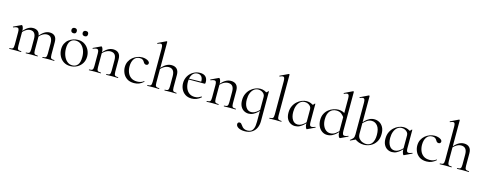

<svg xmlns="http://www.w3.org/2000/svg" viewBox="-32 -1668 7293 2892"><g transform="rotate(15 3615.0 -222.0)"><path d="M559.6 0Q557.4 0 557.4 -6Q557.4 -12 559.6 -12Q598.6 -12 610.9 -25.3Q623.2 -38.6 623.2 -81V-240.2Q623.2 -356.6 537 -356.6Q501.2 -356.6 465.4 -333.2Q429.6 -309.8 402.8 -270.2L398.6 -282.2Q442.2 -341.8 483.9 -369.1Q525.6 -396.4 570 -396.4Q622.2 -396.4 650.8 -366.7Q679.4 -337 679.4 -274.6V-81Q679.4 -38.6 690.9 -25.3Q702.4 -12 742.2 -12Q745.4 -12 745.4 -6Q745.4 0 742.2 0Q724.6 0 701 -1Q677.4 -2 650.8 -2Q625.2 -2 601.6 -1Q578 0 559.6 0ZM301.6 0Q298.6 0 298.6 -6Q298.6 -12 301.6 -12Q340.6 -12 352.5 -25.3Q364.4 -38.6 364.4 -81V-240.2Q364.4 -356.6 279 -356.6Q243.2 -356.6 207.4 -333.2Q171.6 -309.8 144.8 -270.2L140.6 -282.2Q183.4 -341.8 225.1 -369.1Q266.8 -396.4 311.2 -396.4Q363.4 -396.4 392 -367Q420.6 -337.6 420.6 -276.8V-81Q420.6 -38.6 432.5 -25.3Q444.4 -12 484.2 -12Q486.6 -12 486.6 -6Q486.6 0 484.2 0Q465.8 0 442.6 -1Q419.4 -2 392.8 -2Q367.2 -2 343.2 -1Q319.2 0 301.6 0ZM44.6 0Q41.6 0 41.6 -6Q41.6 -12 44.6 -12Q83.6 -12 95.4 -25.3Q107.2 -38.6 107.2 -81V-278.6Q107.2 -312 99.4 -327.3Q91.6 -342.6 72.2 -342.6Q62.4 -342.6 48.8 -338.7Q35.2 -334.8 17.8 -327.8Q13.8 -326.6 11.4 -331.8Q9 -337 12.6 -338.8L129.2 -394Q132 -395.2 134.6 -395.2Q142.4 -395.2 153 -374Q163.6 -352.8 163.6 -312.6V-81Q163.6 -38.6 175.1 -25.3Q186.6 -12 226.4 -12Q229.4 -12 229.4 -6Q229.4 0 226.4 0Q208.8 0 185.2 -1Q161.6 -2 135.8 -2Q110.2 -2 86.2 -1Q62.2 0 44.6 0Z M994.4 13Q934.6 13 890.6 -16Q846.6 -45 822.8 -93.5Q799 -142 799 -198Q799 -250 818.2 -288Q837.4 -326 869.2 -350.5Q901 -375 938.4 -387Q975.8 -399 1012.2 -399Q1073 -399 1116.5 -369Q1160 -339 1183.2 -292Q1206.4 -245 1206.4 -192.8Q1206.4 -129.4 1177.1 -83.3Q1147.8 -37.2 1099.8 -12.1Q1051.8 13 994.4 13ZM1022.8 -5.6Q1075.6 -5.6 1106.8 -43.4Q1138 -81.2 1138 -165Q1138 -228.4 1117.5 -276.6Q1097 -324.8 1061.2 -352.2Q1025.4 -379.6 979 -379.6Q925.6 -379.6 895.9 -341Q866.2 -302.4 866.2 -228.6Q866.2 -167.8 886 -116.7Q905.8 -65.6 941.2 -35.6Q976.6 -5.6 1022.8 -5.6ZM916.6 -477.6Q896.4 -477.6 885 -488.5Q873.6 -499.4 873.6 -519Q873.6 -538.2 885 -549Q896.4 -559.8 916.6 -559.8Q936 -559.8 946.7 -549Q957.4 -538.2 957.4 -519Q957.4 -477.6 916.6 -477.6ZM1091.4 -477.6Q1072 -477.6 1060.3 -488.5Q1048.6 -499.4 1048.6 -519Q1048.6 -538.2 1060.3 -548.9Q1072 -559.6 1091.4 -559.6Q1133 -559.6 1133 -519Q1133 -477.6 1091.4 -477.6Z M1555.6 0Q1552.6 0 1552.6 -6Q1552.6 -12 1555.6 -12Q1594.6 -12 1606.4 -25.3Q1618.2 -38.6 1618.2 -81V-243.4Q1618.2 -303 1595.9 -330.6Q1573.6 -358.2 1526 -358.2Q1489.6 -358.2 1451.7 -335.2Q1413.8 -312.2 1386.8 -271.8L1382.6 -283.8Q1427.2 -343.4 1470.4 -371.1Q1513.6 -398.8 1559.2 -398.8Q1614.4 -398.8 1644.5 -368.2Q1674.6 -337.6 1674.6 -277V-81Q1674.6 -38.6 1686.1 -25.3Q1697.6 -12 1737.4 -12Q1740.4 -12 1740.4 -6Q1740.4 0 1737.4 0Q1719.8 0 1696.2 -1Q1672.6 -2 1646.8 -2Q1621.2 -2 1597.2 -1Q1573.2 0 1555.6 0ZM1286.6 0Q1283.6 0 1283.6 -6Q1283.6 -12 1286.6 -12Q1325.6 -12 1337.4 -25.3Q1349.2 -38.6 1349.2 -81V-278.6Q1349.2 -312 1341.4 -327.3Q1333.6 -342.6 1314.2 -342.6Q1304.4 -342.6 1290.8 -338.7Q1277.2 -334.8 1259.8 -327.8Q1255.8 -326.6 1253.4 -331.8Q1251 -337 1254.6 -338.8L1371.2 -394Q1374 -395.2 1376.6 -395.2Q1384.4 -395.2 1395 -374Q1405.6 -352.8 1405.6 -312.6V-81Q1405.6 -38.6 1417.1 -25.3Q1428.6 -12 1468.4 -12Q1471.4 -12 1471.4 -6Q1471.4 0 1468.4 0Q1450.8 0 1427.2 -1Q1403.6 -2 1377.8 -2Q1352.2 -2 1328.2 -1Q1304.2 0 1286.6 0Z M1989.8 12Q1921.6 12 1878.6 -17.5Q1835.6 -47 1815.3 -92.6Q1795 -138.2 1795 -185.2Q1795 -235.2 1814.4 -274.2Q1833.8 -313.2 1865.9 -340.1Q1898 -367 1936.8 -381Q1975.6 -395 2013.4 -395Q2041.6 -395 2068.2 -387.3Q2094.8 -379.6 2112.2 -365.9Q2129.6 -352.2 2129.6 -334.4Q2129.6 -321.4 2120.8 -311.7Q2112 -302 2095.4 -302Q2079.2 -302 2068.4 -311.8Q2057.6 -321.6 2051.2 -334.6Q2040.2 -353 2025.3 -363.9Q2010.4 -374.8 1980 -374.8Q1922.6 -374.8 1891.9 -330.6Q1861.2 -286.4 1861.2 -215Q1861.2 -164.2 1878.6 -120.3Q1896 -76.4 1932.8 -49.5Q1969.6 -22.6 2029 -22.6Q2055.8 -22.6 2081.9 -30Q2108 -37.4 2130.6 -55.8Q2133.4 -57.8 2136.9 -53.8Q2140.4 -49.8 2137.6 -47.8Q2103.4 -16.6 2068 -2.3Q2032.6 12 1989.8 12Z M2195.8 0Q2193 0 2193 -6Q2193 -12 2195.8 -12Q2234.8 -12 2246.7 -25.3Q2258.6 -38.6 2258.6 -81V-597.8Q2258.6 -633.4 2251.8 -649.7Q2245 -666 2227.2 -666Q2211.6 -666 2181.2 -651.8Q2177.4 -650 2174.8 -655.6Q2172.2 -661.2 2175.8 -663L2303.4 -724.8Q2304.6 -725 2304.8 -725Q2305 -725 2306 -725Q2309.4 -725 2312.1 -722.5Q2314.8 -720 2314.8 -716.8V-81Q2314.8 -38.6 2326.7 -25.3Q2338.6 -12 2378.4 -12Q2380.8 -12 2380.8 -6Q2380.8 0 2378.4 0Q2360 0 2336.9 -1Q2313.8 -2 2287.2 -2Q2261.4 -2 2237.4 -1Q2213.4 0 2195.8 0ZM2464.8 0Q2462 0 2462 -6Q2462 -12 2464.8 -12Q2503.8 -12 2515.7 -25.3Q2527.6 -38.6 2527.6 -81V-240.2Q2527.6 -356.6 2436 -356.6Q2398.8 -356.6 2360.9 -333.2Q2323 -309.8 2296.2 -270.2L2291.8 -282.2Q2336.4 -341.8 2379.6 -369.1Q2422.8 -396.4 2469.2 -396.4Q2523.6 -396.4 2553.7 -365.8Q2583.8 -335.2 2583.8 -274.6V-81Q2583.8 -38.6 2595.7 -25.3Q2607.6 -12 2647.4 -12Q2649.8 -12 2649.8 -6Q2649.8 0 2647.4 0Q2629 0 2605.9 -1Q2582.8 -2 2556.2 -2Q2530.4 -2 2506.4 -1Q2482.4 0 2464.8 0Z M2888 12Q2827.8 12 2787.1 -15.4Q2746.4 -42.8 2725.7 -86.9Q2705 -131 2705 -180.4Q2705 -241 2733.2 -289.4Q2761.4 -337.8 2809.6 -366.4Q2857.8 -395 2915.8 -395Q2973.2 -395 3002.7 -364.8Q3032.2 -334.6 3032.2 -280.8Q3032.2 -267.8 3029.8 -261.2Q3027.4 -254.6 3020.4 -254.6H2963.6Q2968 -315.6 2945.8 -345.3Q2923.6 -375 2882.6 -375Q2829.8 -375 2800.3 -332.8Q2770.8 -290.6 2770.8 -217.8Q2770.8 -161.4 2788.8 -117.4Q2806.8 -73.4 2841.8 -48.4Q2876.8 -23.4 2927 -23.4Q2961 -23.4 2983.1 -33.3Q3005.2 -43.2 3027 -56.2Q3029 -58.2 3032.5 -53.8Q3036 -49.4 3034 -46.4Q2998.6 -15 2962.5 -1.5Q2926.4 12 2888 12ZM2753.4 -253.6 2752.4 -267 2978.6 -271V-254.6Z M3390.6 0Q3387.6 0 3387.6 -6Q3387.6 -12 3390.6 -12Q3429.6 -12 3441.4 -25.3Q3453.2 -38.6 3453.2 -81V-243.4Q3453.2 -303 3430.9 -330.6Q3408.6 -358.2 3361 -358.2Q3324.6 -358.2 3286.7 -335.2Q3248.8 -312.2 3221.8 -271.8L3217.6 -283.8Q3262.2 -343.4 3305.4 -371.1Q3348.6 -398.8 3394.2 -398.8Q3449.4 -398.8 3479.5 -368.2Q3509.6 -337.6 3509.6 -277V-81Q3509.6 -38.6 3521.1 -25.3Q3532.6 -12 3572.4 -12Q3575.4 -12 3575.4 -6Q3575.4 0 3572.4 0Q3554.8 0 3531.2 -1Q3507.6 -2 3481.8 -2Q3456.2 -2 3432.2 -1Q3408.2 0 3390.6 0ZM3121.6 0Q3118.6 0 3118.6 -6Q3118.6 -12 3121.6 -12Q3160.6 -12 3172.4 -25.3Q3184.2 -38.6 3184.2 -81V-278.6Q3184.2 -312 3176.4 -327.3Q3168.6 -342.6 3149.2 -342.6Q3139.4 -342.6 3125.8 -338.7Q3112.2 -334.8 3094.8 -327.8Q3090.8 -326.6 3088.4 -331.8Q3086 -337 3089.6 -338.8L3206.2 -394Q3209 -395.2 3211.6 -395.2Q3219.4 -395.2 3230 -374Q3240.6 -352.8 3240.6 -312.6V-81Q3240.6 -38.6 3252.1 -25.3Q3263.6 -12 3303.4 -12Q3306.4 -12 3306.4 -6Q3306.4 0 3303.4 0Q3285.8 0 3262.2 -1Q3238.6 -2 3212.8 -2Q3187.2 -2 3163.2 -1Q3139.2 0 3121.6 0Z M3787.8 281Q3726.4 281 3689.3 259.2Q3652.2 237.4 3652.2 205.8Q3652.2 187.2 3662.2 180.2Q3672.2 173.2 3682.4 173.2Q3698 173.2 3707.5 182.1Q3717 191 3725.4 203.8Q3733.8 216.6 3745.8 229.4Q3757.8 242.2 3776.7 251.1Q3795.6 260 3825.8 260Q3853.2 260 3877.5 247.8Q3901.8 235.6 3916.7 199.6Q3931.6 163.6 3931.6 94V-360.6Q3948.4 -367.6 3958.6 -373.8Q3968.8 -380 3978 -394.8Q3979.2 -396.8 3983.2 -395.7Q3987.2 -394.6 3987.2 -392.4V70Q3987.2 132.6 3963.9 180.1Q3940.6 227.6 3896 254.3Q3851.4 281 3787.8 281ZM3774.4 9.8Q3736 9.8 3702.7 -9.5Q3669.4 -28.8 3649.7 -66.7Q3630 -104.6 3630 -160.8Q3630 -217.6 3650.3 -261.8Q3670.6 -306 3704.1 -336.5Q3737.6 -367 3776.9 -382.9Q3816.2 -398.8 3853.2 -398.8Q3888.8 -398.8 3920.6 -385.7Q3952.4 -372.6 3971.8 -349.6L3931.6 -293.6Q3931.6 -319.6 3916.5 -338.8Q3901.4 -358 3877.5 -368.7Q3853.6 -379.4 3828 -379.4Q3788.4 -379.4 3758.8 -355.1Q3729.2 -330.8 3712.7 -288.4Q3696.2 -246 3696.2 -190Q3696.2 -115.8 3726.2 -69.5Q3756.2 -23.2 3807.8 -23.2Q3835.8 -23.2 3861.1 -36.1Q3886.4 -49 3908.2 -68.3Q3930 -87.6 3947.8 -107.2L3955.8 -100.2Q3934 -75.2 3907.2 -49.8Q3880.4 -24.4 3847.4 -7.3Q3814.4 9.8 3774.4 9.8Z M4099.8 0Q4097 0 4097 -6Q4097 -12 4099.8 -12Q4138.8 -12 4150.7 -25.3Q4162.6 -38.6 4162.6 -81L4162.8 -597.8Q4162.8 -633.4 4156 -649.7Q4149.2 -666 4131.4 -666Q4116 -666 4085.4 -651.8Q4081.6 -650 4079 -656Q4076.4 -662 4080 -663L4207.8 -724Q4209.8 -725 4212.6 -725Q4215.2 -725 4218.4 -722.5Q4221.6 -720 4221.6 -716.8V-81Q4221.6 -39.4 4233 -25.7Q4244.4 -12 4284.2 -12Q4287.4 -12 4287.4 -6Q4287.4 0 4284.2 0Q4266.8 0 4242.7 -1Q4218.6 -2 4192 -2Q4166.2 -2 4141.8 -1Q4117.4 0 4099.8 0Z M4498.4 9.8Q4460 9.8 4426.7 -9.5Q4393.4 -28.8 4373.7 -66.7Q4354 -104.6 4354 -160.8Q4354 -217.6 4374.3 -261.8Q4394.6 -306 4428.1 -336.5Q4461.6 -367 4500.9 -382.9Q4540.2 -398.8 4577.2 -398.8Q4612.8 -398.8 4644.6 -385.7Q4676.4 -372.6 4695.8 -349.6L4655.6 -293.6Q4655.6 -319.6 4640.5 -338.8Q4625.4 -358 4601.5 -368.7Q4577.6 -379.4 4552 -379.4Q4512.4 -379.4 4482.8 -355.1Q4453.2 -330.8 4436.7 -288.4Q4420.2 -246 4420.2 -190Q4420.2 -115.8 4450.2 -69.5Q4480.2 -23.2 4531.8 -23.2Q4559.8 -23.2 4585.1 -36.1Q4610.4 -49 4632.2 -68.3Q4654 -87.6 4671.8 -107.2L4679.8 -100.2Q4658 -75.2 4631.2 -49.8Q4604.4 -24.4 4571.4 -7.3Q4538.4 9.8 4498.4 9.8ZM4683.4 9.2Q4675.8 9.2 4665.7 -15Q4655.6 -39.2 4655.6 -80.4V-360.6Q4672.4 -367.6 4682.6 -373.8Q4692.8 -380 4702 -394.8Q4703.2 -396.8 4707.2 -395.7Q4711.2 -394.6 4711.2 -392.4V-106.6Q4711.2 -73.2 4719.4 -58.4Q4727.6 -43.6 4746.4 -43.6Q4756.6 -43.6 4769.1 -47.4Q4781.6 -51.2 4799.4 -57.8Q4804.2 -59.8 4806.4 -54.7Q4808.6 -49.6 4804 -47.6L4687.6 8.2Q4685.6 9.2 4683.4 9.2Z M5000.2 13Q4958.8 13 4922.9 -10.8Q4887 -34.6 4865.5 -77.3Q4844 -120 4844 -178Q4844 -235 4865.6 -276.5Q4887.2 -318 4921.3 -345Q4955.4 -372 4995.4 -385.5Q5035.4 -399 5072.2 -399Q5107.4 -399 5138 -387.2Q5168.6 -375.4 5194.4 -354.4L5182.6 -287Q5158.4 -326.4 5127 -352.5Q5095.6 -378.6 5045.2 -378.6Q4983.8 -378.6 4946.2 -335.1Q4908.6 -291.6 4908.6 -207.6Q4908.6 -151.4 4925.8 -109.8Q4943 -68.2 4972.8 -45.6Q5002.6 -23 5039.2 -23Q5084 -23 5118.8 -48.2Q5153.6 -73.4 5184.8 -108.4L5193.2 -101Q5172.2 -77 5144.1 -50.5Q5116 -24 5080.5 -5.5Q5045 13 5000.2 13ZM5224.2 -716.8V-109.6Q5224.2 -74 5232.3 -58Q5240.4 -42 5260.2 -42Q5269.6 -42 5283.3 -44.6Q5297 -47.2 5312.4 -56.2Q5317 -58.2 5319.6 -52.7Q5322.2 -47.2 5317.8 -45.2L5207.8 7.4Q5204 9.2 5200.4 9.2Q5188 9.2 5177.9 -13.8Q5167.8 -36.8 5167.8 -81.2V-597Q5167.8 -632.6 5161 -648.9Q5154.2 -665.2 5134.8 -665.2Q5126.2 -665.2 5115.5 -661.4Q5104.8 -657.6 5089 -651Q5085 -649.2 5082.4 -655.2Q5079.8 -661.2 5083.4 -662.2L5210.4 -724Q5212.4 -725 5215.2 -725Q5217.8 -725 5221 -722.5Q5224.2 -720 5224.2 -716.8Z M5572.8 13Q5533.8 13 5496 0.3Q5458.2 -12.4 5422.8 -42.4L5470 -131.4Q5470 -85.2 5492.8 -57.4Q5515.6 -29.6 5547.2 -17.9Q5578.8 -6.2 5604 -6.2Q5662.4 -6.2 5694.9 -51Q5727.4 -95.8 5727.4 -180.4Q5727.4 -272.8 5691 -319.4Q5654.6 -366 5599 -366Q5557.6 -366 5522.8 -340.6Q5488 -315.2 5457.8 -282.8L5449.6 -290Q5470.6 -313.4 5496.9 -338.7Q5523.2 -364 5556.8 -381.5Q5590.4 -399 5632.4 -399Q5674.8 -399 5711.1 -378.5Q5747.4 -358 5770.1 -317Q5792.8 -276 5792.8 -213.8Q5792.8 -138 5760.5 -87.5Q5728.2 -37 5677.6 -12Q5627 13 5572.8 13ZM5360.8 4.6Q5356.8 5.6 5354.8 1.5Q5352.8 -2.6 5356 -5.2Q5384.6 -24.8 5399.2 -43.9Q5413.8 -63 5413.8 -103V-597Q5413.8 -632.6 5406.9 -648.9Q5400 -665.2 5381.4 -665.2Q5365.2 -665.2 5335.6 -651.8Q5331.6 -650 5329.5 -656Q5327.4 -662 5331 -663L5456.2 -724Q5459.2 -725 5461.2 -725Q5463.8 -725 5466.9 -722.5Q5470 -720 5470 -716.8V-46.4Z M6010.4 9.8Q5972 9.8 5938.7 -9.5Q5905.4 -28.8 5885.7 -66.7Q5866 -104.6 5866 -160.8Q5866 -217.6 5886.3 -261.8Q5906.6 -306 5940.1 -336.5Q5973.6 -367 6012.9 -382.9Q6052.2 -398.8 6089.2 -398.8Q6124.8 -398.8 6156.6 -385.7Q6188.4 -372.6 6207.8 -349.6L6167.6 -293.6Q6167.6 -319.6 6152.5 -338.8Q6137.4 -358 6113.5 -368.7Q6089.6 -379.4 6064 -379.4Q6024.4 -379.4 5994.8 -355.1Q5965.2 -330.8 5948.7 -288.4Q5932.2 -246 5932.2 -190Q5932.2 -115.8 5962.2 -69.5Q5992.2 -23.2 6043.8 -23.2Q6071.8 -23.2 6097.1 -36.1Q6122.4 -49 6144.2 -68.3Q6166 -87.6 6183.8 -107.2L6191.8 -100.2Q6170 -75.2 6143.2 -49.8Q6116.4 -24.4 6083.4 -7.3Q6050.4 9.8 6010.4 9.8ZM6195.4 9.2Q6187.8 9.2 6177.7 -15Q6167.6 -39.2 6167.6 -80.4V-360.6Q6184.4 -367.6 6194.6 -373.8Q6204.8 -380 6214 -394.8Q6215.2 -396.8 6219.2 -395.7Q6223.2 -394.6 6223.2 -392.4V-106.6Q6223.2 -73.2 6231.4 -58.4Q6239.6 -43.6 6258.4 -43.6Q6268.6 -43.6 6281.1 -47.4Q6293.6 -51.2 6311.4 -57.8Q6316.2 -59.8 6318.4 -54.7Q6320.6 -49.6 6316 -47.6L6199.6 8.2Q6197.6 9.2 6195.4 9.2Z M6550.8 12Q6482.6 12 6439.6 -17.5Q6396.6 -47 6376.3 -92.6Q6356 -138.2 6356 -185.2Q6356 -235.2 6375.4 -274.2Q6394.8 -313.2 6426.9 -340.1Q6459 -367 6497.8 -381Q6536.6 -395 6574.4 -395Q6602.6 -395 6629.2 -387.3Q6655.8 -379.6 6673.2 -365.9Q6690.6 -352.2 6690.6 -334.4Q6690.6 -321.4 6681.8 -311.7Q6673 -302 6656.4 -302Q6640.2 -302 6629.4 -311.8Q6618.6 -321.6 6612.2 -334.6Q6601.2 -353 6586.3 -363.9Q6571.4 -374.8 6541 -374.8Q6483.6 -374.8 6452.9 -330.6Q6422.2 -286.4 6422.2 -215Q6422.2 -164.2 6439.6 -120.3Q6457 -76.4 6493.8 -49.5Q6530.6 -22.6 6590 -22.6Q6616.8 -22.6 6642.9 -30Q6669 -37.4 6691.6 -55.8Q6694.4 -57.8 6697.9 -53.8Q6701.4 -49.8 6698.6 -47.8Q6664.4 -16.6 6629 -2.3Q6593.6 12 6550.8 12Z M6756.8 0Q6754 0 6754 -6Q6754 -12 6756.8 -12Q6795.8 -12 6807.7 -25.3Q6819.6 -38.6 6819.6 -81V-597.8Q6819.6 -633.4 6812.8 -649.7Q6806 -666 6788.2 -666Q6772.6 -666 6742.2 -651.8Q6738.4 -650 6735.8 -655.6Q6733.2 -661.2 6736.8 -663L6864.4 -724.8Q6865.6 -725 6865.8 -725Q6866 -725 6867 -725Q6870.4 -725 6873.1 -722.5Q6875.8 -720 6875.8 -716.8V-81Q6875.8 -38.6 6887.7 -25.3Q6899.6 -12 6939.4 -12Q6941.8 -12 6941.8 -6Q6941.8 0 6939.4 0Q6921 0 6897.9 -1Q6874.8 -2 6848.2 -2Q6822.4 -2 6798.4 -1Q6774.4 0 6756.8 0ZM7025.8 0Q7023 0 7023 -6Q7023 -12 7025.8 -12Q7064.8 -12 7076.7 -25.3Q7088.6 -38.6 7088.6 -81V-240.2Q7088.6 -356.6 6997 -356.6Q6959.8 -356.6 6921.9 -333.2Q6884 -309.8 6857.2 -270.2L6852.8 -282.2Q6897.4 -341.8 6940.6 -369.1Q6983.8 -396.4 7030.2 -396.4Q7084.6 -396.4 7114.7 -365.8Q7144.8 -335.2 7144.8 -274.6V-81Q7144.8 -38.6 7156.7 -25.3Q7168.6 -12 7208.4 -12Q7210.8 -12 7210.8 -6Q7210.8 0 7208.4 0Q7190 0 7166.9 -1Q7143.8 -2 7117.2 -2Q7091.4 -2 7067.4 -1Q7043.4 0 7025.8 0Z"/></g></svg>

Font: Cormorant Infant Light
Style: Regular
Weight: 300
Designer: Christian Thalmann (Catharsis Fonts)
Foundry: Catharsis Fonts
Version: Version 4.001